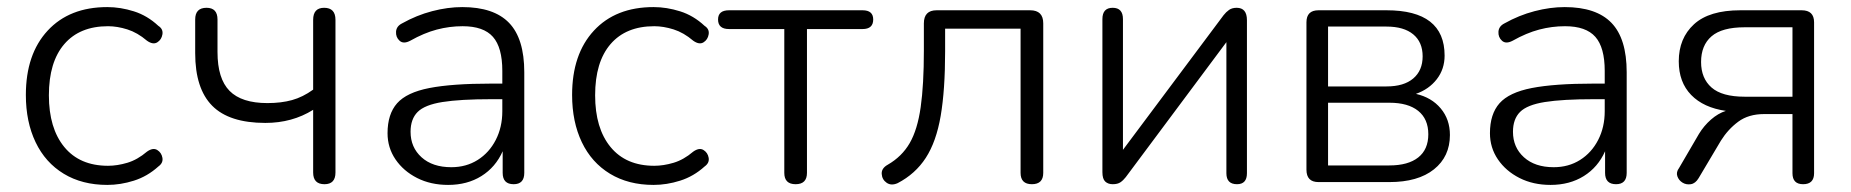

<svg xmlns="http://www.w3.org/2000/svg" viewBox="-20 -514 5225 542"><path d="M283 8Q212 8 160 -23.5Q108 -55 80.5 -112.5Q53 -170 53 -246Q53 -361 114.5 -427.5Q176 -494 283 -494Q320 -494 358 -482Q396 -470 427 -441Q441 -432 438.5 -417Q436 -402 424 -394.5Q412 -387 395 -399Q368 -422 339.5 -431Q311 -440 285 -440Q205 -440 161.5 -389.5Q118 -339 118 -245Q118 -152 161.5 -99Q205 -46 285 -46Q311 -46 339.5 -54.5Q368 -63 395 -86Q412 -98 424 -90.5Q436 -83 438.5 -68.5Q441 -54 427 -44Q396 -16 358 -4Q320 8 283 8Z M896 6Q864 6 864 -27V-204Q805 -167 729 -167Q627 -167 579 -215.5Q531 -264 531 -364V-459Q531 -492 563 -492Q594 -492 594 -459V-367Q594 -292 628 -257.5Q662 -223 735 -223Q774 -223 804.5 -231.5Q835 -240 864 -261V-458Q864 -492 895 -492Q927 -492 927 -458V-27Q927 6 896 6Z M1245 8Q1196 8 1157.5 -11.5Q1119 -31 1096.5 -64Q1074 -97 1074 -138Q1074 -192 1101 -222.5Q1128 -253 1192 -265.5Q1256 -278 1367 -278H1398V-314Q1398 -380 1371.5 -410Q1345 -440 1286 -440Q1249 -440 1213 -430.5Q1177 -421 1138 -399Q1119 -389 1108 -399Q1097 -409 1098 -424.5Q1099 -440 1115 -448Q1156 -471 1200 -482.5Q1244 -494 1285 -494Q1374 -494 1417 -449.5Q1460 -405 1460 -310V-26Q1460 6 1430 6Q1399 6 1399 -26V-87Q1379 -42 1339 -17Q1299 8 1245 8ZM1398 -234H1368Q1279 -234 1229 -226Q1179 -218 1159 -198Q1139 -178 1139 -142Q1139 -98 1170 -70Q1201 -42 1254 -42Q1296 -42 1328.5 -62.5Q1361 -83 1379.5 -119Q1398 -155 1398 -200Z M1825 8Q1754 8 1702 -23.5Q1650 -55 1622.5 -112.5Q1595 -170 1595 -246Q1595 -361 1656.5 -427.5Q1718 -494 1825 -494Q1862 -494 1900 -482Q1938 -470 1969 -441Q1983 -432 1980.5 -417Q1978 -402 1966 -394.5Q1954 -387 1937 -399Q1910 -422 1881.5 -431Q1853 -440 1827 -440Q1747 -440 1703.5 -389.5Q1660 -339 1660 -245Q1660 -152 1703.5 -99Q1747 -46 1827 -46Q1853 -46 1881.5 -54.5Q1910 -63 1937 -86Q1954 -98 1966 -90.5Q1978 -83 1980.5 -68.5Q1983 -54 1969 -44Q1938 -16 1900 -4Q1862 8 1825 8Z M2226 6Q2194 6 2194 -26V-432H2038Q2007 -432 2007 -459Q2007 -485 2038 -485H2415Q2445 -485 2445 -459Q2445 -432 2415 -432H2258V-26Q2258 6 2226 6Z M2893 6Q2861 6 2861 -26V-433H2648V-369Q2648 -260 2635.5 -187Q2623 -114 2593.5 -68.5Q2564 -23 2514 3Q2496 11 2483 2Q2470 -7 2469 -23Q2468 -39 2486 -49Q2526 -72 2548 -110Q2570 -148 2579 -211.5Q2588 -275 2588 -371V-448Q2588 -485 2624 -485H2888Q2925 -485 2925 -448V-26Q2925 6 2893 6Z M3121 6Q3108 6 3100 -1.5Q3092 -9 3092 -28V-460Q3092 -492 3121 -492Q3150 -492 3150 -460V-91L3434 -471Q3441 -480 3449.5 -486Q3458 -492 3471 -492Q3500 -492 3500 -457V-25Q3500 6 3472 6Q3442 6 3442 -25V-395L3158 -14Q3151 -5 3143 0.5Q3135 6 3121 6Z M3729 -47H3902Q3955 -47 3983.5 -69.5Q4012 -92 4012 -135Q4012 -178 3983.5 -201Q3955 -224 3902 -224H3729ZM3729 -270H3894Q3943 -270 3969.5 -292.5Q3996 -315 3996 -355Q3996 -395 3969.5 -417Q3943 -439 3894 -439H3729ZM3702 0Q3668 0 3668 -35V-451Q3668 -485 3702 -485H3894Q4058 -485 4058 -357Q4058 -319 4036 -290.5Q4014 -262 3977 -249Q4021 -239 4047 -208Q4073 -177 4073 -133Q4073 -72 4028 -36Q3983 0 3902 0Z M4357 8Q4308 8 4269.5 -11.5Q4231 -31 4208.5 -64Q4186 -97 4186 -138Q4186 -192 4213 -222.5Q4240 -253 4304 -265.5Q4368 -278 4479 -278H4510V-314Q4510 -380 4483.5 -410Q4457 -440 4398 -440Q4361 -440 4325 -430.5Q4289 -421 4250 -399Q4231 -389 4220 -399Q4209 -409 4210 -424.5Q4211 -440 4227 -448Q4268 -471 4312 -482.5Q4356 -494 4397 -494Q4486 -494 4529 -449.5Q4572 -405 4572 -310V-26Q4572 6 4542 6Q4511 6 4511 -26V-87Q4491 -42 4451 -17Q4411 8 4357 8ZM4510 -234H4480Q4391 -234 4341 -226Q4291 -218 4271 -198Q4251 -178 4251 -142Q4251 -98 4282 -70Q4313 -42 4366 -42Q4408 -42 4440.5 -62.5Q4473 -83 4491.5 -119Q4510 -155 4510 -200Z M4905 -241H5040V-437H4905Q4841 -437 4811.5 -411.5Q4782 -386 4782 -339Q4782 -293 4811.5 -267Q4841 -241 4905 -241ZM5070 6Q5040 6 5040 -25V-192H4960Q4916 -192 4887 -170.5Q4858 -149 4838 -117L4775 -11Q4766 4 4753 6Q4740 8 4729.5 1.5Q4719 -5 4715 -16.5Q4711 -28 4720 -40L4776 -136Q4790 -159 4810 -176.5Q4830 -194 4852 -201Q4789 -210 4754 -246Q4719 -282 4719 -341Q4719 -406 4762 -445.5Q4805 -485 4893 -485H5066Q5101 -485 5101 -451V-25Q5101 6 5070 6Z"/></svg>

Font: Chiron GoRound TC L
Style: Regular
Weight: 300
Designer: Ryoko NISHIZUKA 西塚涼子 (kana, bopomofo & ideographs); Paul D. Hunt (Latin, Greek & Cyrillic); Sandoll Communications 산돌커뮤니
Foundry: Adobe
Version: Version 1.000;hotconv 1.1.1;makeotfexe 2.6.0